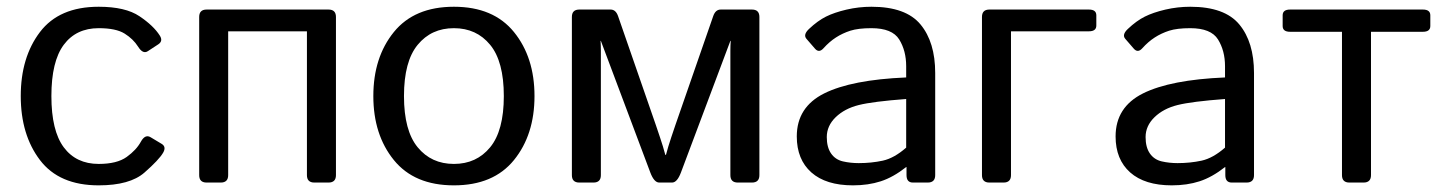

<svg xmlns="http://www.w3.org/2000/svg" viewBox="-20 -541 4274 569"><path d="M41.5 -256.3Q41.5 -371.1 98.4 -446Q155.3 -521 272.5 -521Q351.6 -521 393.3 -492.9Q435.1 -464.8 453.6 -435.5Q463.9 -419.4 449.2 -409.7L418.5 -389.6Q403.8 -379.4 389.2 -402.8Q375 -425.3 349.4 -441.4Q323.7 -457.5 272.5 -457.5Q205.6 -457.5 168.9 -408.2Q132.3 -358.9 132.3 -256.3Q132.3 -153.8 168.9 -104.5Q205.6 -55.2 272.5 -55.2Q326.7 -55.2 355.5 -75.9Q384.3 -96.7 397.5 -121.1Q410.2 -144 426.3 -134.3L459 -114.7Q473.6 -106 463.4 -88.4Q451.2 -67.4 408 -29.5Q364.7 8.3 272.5 8.3Q155.3 8.3 98.4 -66.7Q41.5 -141.6 41.5 -256.3Z M592.3 0Q570.3 0 570.3 -22V-490.7Q570.3 -512.7 592.3 -512.7H953.6Q975.6 -512.7 975.6 -490.7V-22Q975.6 0 953.6 0H911.6Q889.6 0 889.6 -22V-448.2H656.2V-22Q656.2 0 634.3 0Z M1086.4 -256.3Q1086.4 -371.1 1147.2 -446Q1208 -521 1325.2 -521Q1442.4 -521 1503.2 -446Q1564 -371.1 1564 -256.3Q1564 -141.6 1503.2 -66.7Q1442.4 8.3 1325.2 8.3Q1208 8.3 1147.2 -66.7Q1086.4 -141.6 1086.4 -256.3ZM1177.2 -256.3Q1177.2 -153.8 1217.8 -104.5Q1258.3 -55.2 1325.2 -55.2Q1392.1 -55.2 1432.6 -104.5Q1473.1 -153.8 1473.1 -256.3Q1473.1 -358.9 1432.6 -408.2Q1392.1 -457.5 1325.2 -457.5Q1258.3 -457.5 1217.8 -408.2Q1177.2 -358.9 1177.2 -256.3Z M1696.8 0Q1674.8 0 1674.8 -22V-490.7Q1674.8 -512.7 1696.8 -512.7H1789.6Q1804.7 -512.7 1811.5 -493.7L1923.3 -171.4Q1926.8 -161.1 1936 -133.8Q1945.3 -106.4 1951.7 -82H1953.6Q1960 -106.4 1969.2 -133.8Q1978.5 -161.1 1981.9 -171.4L2093.8 -493.7Q2100.6 -512.7 2115.7 -512.7H2208.5Q2230.5 -512.7 2230.5 -490.7V-22Q2230.5 0 2208.5 0H2166.5Q2144.5 0 2144.5 -22V-390.6Q2144.5 -405.3 2145.5 -419.9H2144.5L1998 -29.8Q1986.8 0 1971.7 0H1933.6Q1918.5 0 1907.2 -29.8L1760.7 -419.9H1759.8Q1760.7 -405.3 1760.7 -390.6V-22Q1760.7 0 1738.8 0Z M2341.3 -136.7Q2341.3 -223.6 2422.6 -264.2Q2503.9 -304.7 2665.5 -311.5V-344.7Q2665.5 -390.6 2644.8 -424.1Q2624 -457.5 2562.5 -457.5Q2523.4 -457.5 2500 -450Q2476.6 -442.4 2457.3 -429.9Q2438 -417.5 2420.4 -397.9Q2407.2 -383.3 2395.5 -396.5L2370.1 -425.8Q2359.4 -438 2377.4 -455.1Q2403.3 -479.5 2427.7 -491.7Q2452.1 -503.9 2488.5 -512.5Q2524.9 -521 2562.5 -521Q2664.6 -521 2708 -468.5Q2751.5 -416 2751.5 -324.7V-22Q2751.5 0 2729.5 0H2685.5Q2666.5 0 2666.5 -22V-45.9H2665.5Q2627 -15.6 2590.1 -3.7Q2553.2 8.3 2507.8 8.3Q2427.7 8.3 2384.5 -30Q2341.3 -68.4 2341.3 -136.7ZM2430.2 -134.8Q2430.2 -104.5 2442.9 -86.2Q2455.6 -67.9 2478 -62.7Q2500.5 -57.6 2524.9 -57.6Q2562.5 -57.6 2596.2 -64.9Q2629.9 -72.3 2665.5 -103.5V-247.6Q2566.9 -240.2 2524.9 -229.7Q2482.9 -219.2 2456.5 -193.6Q2430.2 -168 2430.2 -134.8Z M2912.1 0Q2890.1 0 2890.1 -22V-490.7Q2890.1 -512.7 2912.1 -512.7H3207Q3229 -512.7 3229 -495.6V-465.3Q3229 -448.2 3207 -448.2H2976.1V-22Q2976.1 0 2954.1 0Z M3286.1 -136.7Q3286.1 -223.6 3367.4 -264.2Q3448.7 -304.7 3610.4 -311.5V-344.7Q3610.4 -390.6 3589.6 -424.1Q3568.8 -457.5 3507.3 -457.5Q3468.3 -457.5 3444.8 -450Q3421.4 -442.4 3402.1 -429.9Q3382.8 -417.5 3365.2 -397.9Q3352.1 -383.3 3340.3 -396.5L3314.9 -425.8Q3304.2 -438 3322.3 -455.1Q3348.1 -479.5 3372.6 -491.7Q3397 -503.9 3433.3 -512.5Q3469.7 -521 3507.3 -521Q3609.4 -521 3652.8 -468.5Q3696.3 -416 3696.3 -324.7V-22Q3696.3 0 3674.3 0H3630.4Q3611.3 0 3611.3 -22V-45.9H3610.4Q3571.8 -15.6 3534.9 -3.7Q3498 8.3 3452.6 8.3Q3372.6 8.3 3329.3 -30Q3286.1 -68.4 3286.1 -136.7ZM3375 -134.8Q3375 -104.5 3387.7 -86.2Q3400.4 -67.9 3422.9 -62.7Q3445.3 -57.6 3469.7 -57.6Q3507.3 -57.6 3541 -64.9Q3574.7 -72.3 3610.4 -103.5V-247.6Q3511.7 -240.2 3469.7 -229.7Q3427.7 -219.2 3401.4 -193.6Q3375 -168 3375 -134.8Z M3803.2 -446.8Q3781.2 -446.8 3781.2 -463.9V-495.6Q3781.2 -512.7 3803.2 -512.7H4196.8Q4218.8 -512.7 4218.8 -495.6V-463.9Q4218.8 -446.8 4196.8 -446.8H4043V-22Q4043 0 4021 0H3979Q3957 0 3957 -22V-446.8Z"/></svg>

Font: Istok Web
Style: Regular
Weight: 400
Designer: Andrey V. Panov
Foundry: Andrey V. Panov
Version: Version 1.0.2g